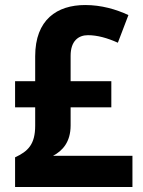

<svg xmlns="http://www.w3.org/2000/svg" viewBox="-20 -795 571 764"><path d="M319 -775C207 -775 120 -717 120 -571V-472H40V-368H120V-295C120 -221 92 -193 40 -169V-51H507V-175H191C229 -195 261 -230 261 -296V-368H423V-472H261V-573C261 -632 292 -655 330 -655C367 -655 407 -644 449 -625L491 -735C442 -758 383 -775 319 -775Z"/></svg>

Font: Noto Sans Tamil UI SemiCondensed
Style: Bold
Weight: 700
Width: 4
Designer: Jelle Bosma - Monotype Design Team
Foundry: Monotype Imaging Inc.
Version: Version 2.004